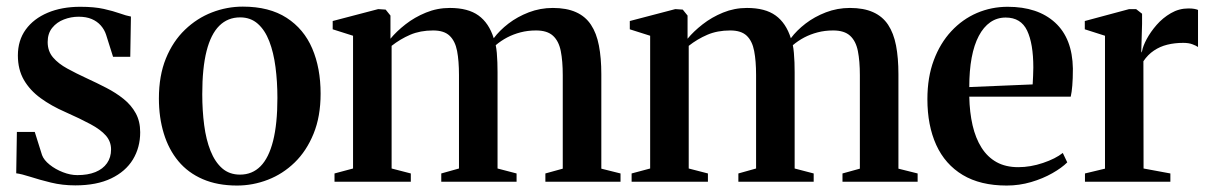

<svg xmlns="http://www.w3.org/2000/svg" viewBox="-20 -549 3658 580"><path d="M207.5 11Q168.5 11 133.8 2.5Q99 -6 72 -14.8Q45 -23.5 29 -25.5L31 -150.5H85L107 -80.5Q112.5 -65.5 130 -51.5Q147.5 -37.5 170 -28.8Q192.5 -20 213.5 -20Q245.5 -20 268.2 -29.2Q291 -38.5 303.2 -56Q315.5 -73.5 315.5 -97.5Q315.5 -121.5 299.8 -139.5Q284 -157.5 253.2 -174Q222.5 -190.5 177.5 -210.5Q135 -229 102.8 -252.5Q70.5 -276 52.2 -307.5Q34 -339 34 -381.5Q34 -427 57.8 -459.8Q81.5 -492.5 124 -510.5Q166.5 -528.5 222.5 -528.5Q265 -528.5 293.8 -522Q322.5 -515.5 342 -508.5Q361.5 -501.5 375.5 -499L373.5 -377.5H321.5L300.5 -444Q295.5 -459.5 284.5 -472Q273.5 -484.5 257 -491.5Q240.5 -498.5 217.5 -498.5Q194.5 -498.5 173 -490.2Q151.5 -482 137.8 -465Q124 -448 124 -422Q124 -394.5 140.2 -375.5Q156.5 -356.5 183.5 -341.8Q210.5 -327 242 -312.5Q272.5 -298.5 301.5 -283.5Q330.5 -268.5 353.5 -250Q376.5 -231.5 390 -207Q403.5 -182.5 403.5 -149.5Q403.5 -103.5 381.5 -67.2Q359.5 -31 315.8 -10Q272 11 207.5 11Z M460 -251.5Q460 -320.5 481.2 -372.5Q502.5 -424.5 538.8 -459.2Q575 -494 620.2 -511.5Q665.5 -529 713.5 -529Q793.5 -529 845.8 -495.2Q898 -461.5 923.2 -402.5Q948.5 -343.5 948.5 -266Q948.5 -197 927.2 -145Q906 -93 870.2 -58.2Q834.5 -23.5 789.2 -6Q744 11.5 696 11.5Q637 11.5 592.5 -7.8Q548 -27 518.8 -62.2Q489.5 -97.5 474.8 -145.8Q460 -194 460 -251.5ZM705 -21.5Q742 -21.5 767 -46.8Q792 -72 805 -123.5Q818 -175 818 -253Q818 -302.5 812.2 -346.5Q806.5 -390.5 793.5 -424.2Q780.5 -458 758.8 -477.2Q737 -496.5 705.5 -496.5Q668 -496.5 642.5 -471.2Q617 -446 604 -394.8Q591 -343.5 591 -264.5Q591 -215 596.8 -171Q602.5 -127 616 -93.2Q629.5 -59.5 651.2 -40.5Q673 -21.5 705 -21.5Z M990.5 0V-25L1046.5 -40V-441L985 -460.5V-485.5L1122.5 -521.5L1145 -520L1159.5 -502V-432Q1177.5 -454 1205 -475.5Q1232.5 -497 1266.8 -511Q1301 -525 1339 -525Q1394 -525 1425.5 -502.2Q1457 -479.5 1471.5 -433.5Q1489 -457 1516 -477.8Q1543 -498.5 1577.5 -511.8Q1612 -525 1650 -525Q1691.5 -525 1720 -512.2Q1748.5 -499.5 1765.2 -474.2Q1782 -449 1789.2 -411.5Q1796.5 -374 1796.5 -324.5V-39.5L1854.5 -25V0H1627.5V-25L1680 -39.5V-322Q1680 -364.5 1674 -394.8Q1668 -425 1650.5 -441Q1633 -457 1599.5 -457Q1574 -457 1552.2 -451.2Q1530.5 -445.5 1512 -435.8Q1493.5 -426 1477.5 -412.5Q1479.5 -403 1480.8 -389.2Q1482 -375.5 1482.5 -360.2Q1483 -345 1483 -330.5V-40L1540.5 -25V0H1313V-25L1366.5 -40V-322.5Q1366.5 -365 1360.8 -395Q1355 -425 1338.2 -441Q1321.5 -457 1288.5 -457Q1249.5 -457 1219.2 -444Q1189 -431 1163 -410.5V-40L1221 -25V0Z M1888 0V-25L1944 -40V-441L1882.5 -460.5V-485.5L2020 -521.5L2042.5 -520L2057 -502V-432Q2075 -454 2102.5 -475.5Q2130 -497 2164.2 -511Q2198.5 -525 2236.5 -525Q2291.5 -525 2323 -502.2Q2354.5 -479.5 2369 -433.5Q2386.5 -457 2413.5 -477.8Q2440.5 -498.5 2475 -511.8Q2509.5 -525 2547.5 -525Q2589 -525 2617.5 -512.2Q2646 -499.5 2662.8 -474.2Q2679.5 -449 2686.8 -411.5Q2694 -374 2694 -324.5V-39.5L2752 -25V0H2525V-25L2577.5 -39.5V-322Q2577.5 -364.5 2571.5 -394.8Q2565.5 -425 2548 -441Q2530.5 -457 2497 -457Q2471.5 -457 2449.8 -451.2Q2428 -445.5 2409.5 -435.8Q2391 -426 2375 -412.5Q2377 -403 2378.2 -389.2Q2379.5 -375.5 2380 -360.2Q2380.5 -345 2380.5 -330.5V-40L2438 -25V0H2210.5V-25L2264 -40V-322.5Q2264 -365 2258.2 -395Q2252.5 -425 2235.8 -441Q2219 -457 2186 -457Q2147 -457 2116.8 -444Q2086.5 -431 2060.5 -410.5V-40L2118.5 -25V0Z M3021 11.5Q2941.5 11.5 2888.2 -20.5Q2835 -52.5 2808.2 -111.2Q2781.5 -170 2781.5 -249.5Q2781.5 -315.5 2800.8 -367Q2820 -418.5 2853.8 -454.8Q2887.5 -491 2931.2 -509.8Q2975 -528.5 3024 -528.5Q3115 -528.5 3167.2 -480.8Q3219.5 -433 3221 -342Q3221 -310.5 3219.2 -290.2Q3217.5 -270 3214.5 -257H2908Q2909 -209.5 2918 -170.5Q2927 -131.5 2945 -103Q2963 -74.5 2990.5 -59.2Q3018 -44 3056 -44Q3093 -44 3130.8 -56.8Q3168.5 -69.5 3190.5 -87L3204 -58.5Q3187.5 -42 3159 -25.8Q3130.5 -9.5 3094.8 1Q3059 11.5 3021 11.5ZM2908 -286 3099.5 -294Q3100.5 -307 3100.8 -319.5Q3101 -332 3101.5 -345Q3101.5 -417 3082.8 -456.5Q3064 -496 3018 -496Q2992 -496 2971.5 -481.8Q2951 -467.5 2936.8 -440.5Q2922.5 -413.5 2915.2 -374.5Q2908 -335.5 2908 -286Z M3257.5 0V-25L3318 -39.5V-441L3257 -460.5V-485.5L3391 -521.5H3412L3430 -507.5V-477L3427.5 -390L3430 -394.5Q3432.5 -409.5 3444 -431Q3455.5 -452.5 3474 -473.8Q3492.5 -495 3517 -509.2Q3541.5 -523.5 3570 -523.5Q3581 -523.5 3587.8 -522.2Q3594.5 -521 3599 -519V-407Q3593.5 -411 3582.2 -415.2Q3571 -419.5 3554.5 -419.5Q3528.5 -419.5 3506.2 -414Q3484 -408.5 3465.8 -396.2Q3447.5 -384 3434 -364L3434.5 -40L3515.5 -25V0Z"/></svg>

Font: Merriweather 120pt SemiBold
Style: Regular
Weight: 600
Version: Version 2.100